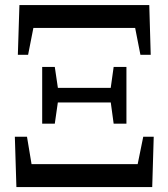

<svg xmlns="http://www.w3.org/2000/svg" viewBox="-20 -761 685 781"><path d="M46.7 0H599.2L605.3 -204.8H562.7L521 0L566.4 -93.4H78.8L123.9 0L89.8 -204.8H40.4ZM151.6 -258H202.9L218.1 -364V-385.8L202.9 -488.6H151.6ZM190.2 -344.1H455.4V-403.5H190.2ZM442.3 -258H494.3V-488.6H442.3L427.9 -385.8V-364ZM52.6 -538H94.3L134.1 -740.5L91.8 -647.4H554.9L511.5 -740.5L551.2 -538H593.1L587.2 -740.5H59Z"/></svg>

Font: Source Han Serif CN VF
Style: Regular
Weight: 250
Designer: Ryoko NISHIZUKA 西塚涼子 (kana & ideographs); Frank Grießhammer (Latin, Greek & Cyrillic); Wenlong ZHANG 张文龙 (bopomofo); San
Foundry: Adobe
Version: Version 2.002;hotconv 1.1.0;makeotfexe 2.6.0